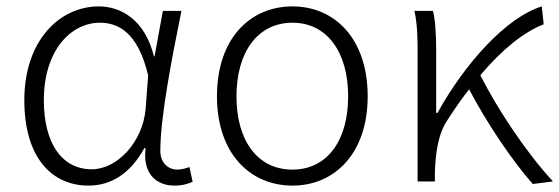

<svg xmlns="http://www.w3.org/2000/svg" viewBox="-20 -567 1748 600"><path d="M257 13C329 13 389 -27 431 -104H435C425 -26 467 13 525 13C551 13 569 7 582 1L572 -45C561 -41 547 -37 534 -37C505 -37 481 -59 481 -95C481 -201 517 -385 547 -533H489L463 -391H461C433 -505 358 -547 289 -547C166 -547 56 -440 56 -254C56 -78 139 13 257 13ZM267 -38C172 -38 117 -121 117 -254C117 -410 202 -496 292 -496C344 -496 410 -472 443 -331L435 -226C426 -124 347 -38 267 -38Z M894 13C1026 13 1129 -88 1129 -266C1129 -446 1026 -547 894 -547C761 -547 658 -446 658 -266C658 -88 761 13 894 13ZM894 -37C785 -37 719 -127 719 -266C719 -404 785 -496 894 -496C1002 -496 1068 -404 1068 -266C1068 -127 1002 -37 894 -37Z M1708 0C1623 -92 1534 -227 1481 -332C1550 -414 1619 -468 1679 -491L1673 -547C1563 -513 1434 -371 1347 -214H1343V-412C1343 -458 1340 -507 1333 -533H1275C1285 -490 1285 -438 1285 -395V0H1339V-26C1341 -90 1349 -149 1379 -193C1401 -227 1423 -259 1446 -288C1498 -188 1580 -65 1645 8Z"/></svg>

Font: Source Han Sans SC Light
Style: Regular
Weight: 300
Designer: Ryoko NISHIZUKA (kana & ideographs); Paul D. Hunt (Latin, Greek & Cyrillic); Wenlong ZHANG (bopomofo); Sandoll Communica
Foundry: Adobe Systems Incorporated
Version: Version 1.004;PS 1.004;hotconv 1.0.82;makeotf.lib2.5.63406